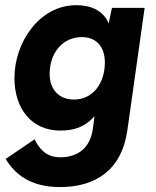

<svg xmlns="http://www.w3.org/2000/svg" viewBox="-20 -524 614 758"><path d="M217 214.5C356.5 214.5 460.5 148.5 483 -11L551 -493H422L409 -431.5C391 -476 348 -503.5 280.5 -503.5C137 -503.5 37 -358.5 37 -215.5C37 -97 103 -8.5 218 -8.5C270.5 -8.5 314.5 -21.5 353 -65L347 -18C334.5 75.5 270 97 218 97C160.5 97 134 61 116.5 26L2.5 103.5C37 160.5 96 214.5 217 214.5ZM176 -232C176 -315.5 227.5 -377.5 303 -377.5C362 -377.5 394 -337.5 394 -277.5C394 -196 347.5 -131 272 -131C212 -131 176 -172 176 -232Z"/></svg>

Font: HK Grotesk ExtraBold
Style: Italic
Weight: 800
Italic angle: -16°
Designer: Alfredo Marco Pradil
Foundry: Hanken Design Co.
Version: Version 3.001;FEAKit 1.0